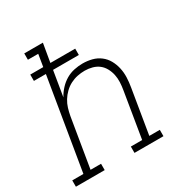

<svg xmlns="http://www.w3.org/2000/svg" viewBox="-185 -867 955 999"><g transform="rotate(-30 292.5 -367.5)"><path d="M-15 0V-38H52L143 -586H71V-624H149L161 -697H99V-735H211L192 -624H341V-586H186L161 -435Q174 -459 193 -479.5Q212 -500 235 -513.5Q258 -527 284 -532.5Q310 -538 335 -538Q364 -538 391 -531Q418 -524 439.5 -507.5Q461 -491 474 -467.5Q487 -444 493 -417Q499 -390 498 -361.5Q497 -333 492 -304L448 -38H511V0H337V-38H405L450 -311Q454 -334 455 -357Q456 -380 451.5 -401.5Q447 -423 436.5 -442.5Q426 -462 409.5 -475Q393 -488 371 -494Q349 -500 326 -500Q304 -500 282 -495.5Q260 -491 239.5 -480.5Q219 -470 202 -453.5Q185 -437 173 -417.5Q161 -398 154.5 -376.5Q148 -355 144 -333L95 -38H158V0Z"/></g></svg>

Font: Iosevka Curly Slab XLtExObl
Style: Regular
Weight: 200
Width: 7
Italic angle: -9°
Monospace: yes
Designer: Belleve Invis
Foundry: Belleve Invis
Version: Version 11.0.0; ttfautohint (v1.8.3)